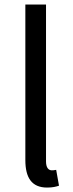

<svg xmlns="http://www.w3.org/2000/svg" viewBox="-20 -816 324 849"><path d="M188.3 13.4C213 13.4 228 9.4 240.9 5.1L228.4 -64.9C217.8 -62.9 213.8 -62.9 209 -62.9C195 -62.9 183.5 -73.9 183.5 -102.1V-796H92.1V-108.1C92.1 -30.6 119.9 13.4 188.3 13.4Z"/></svg>

Font: Source Han Sans JP VF
Style: Regular
Weight: 250
Designer: Ryoko NISHIZUKA 西塚涼子 (kana, bopomofo & ideographs); Paul D. Hunt (Latin, Greek & Cyrillic); Sandoll Communications 산돌커뮤니
Foundry: Adobe
Version: Version 2.004;hotconv 1.0.118;makeotfexe 2.5.65603